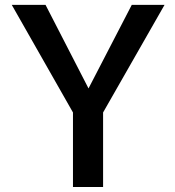

<svg xmlns="http://www.w3.org/2000/svg" viewBox="-20 -751 703 772"><path d="M335.9 -395.5 509.8 -731.4H641.6L394.5 -298.8V1H273.4V-298.8L27.3 -731.4H163.1Z"/></svg>

Font: Gen Shin Gothic Medium
Style: Regular
Weight: 500
Designer: [Source Han Sans]
Ryoko NISHIZUKA  (kana & ideographs); Paul D. Hunt (Latin, Greek & Cyrillic); Wenlong ZHANG  (bopomofo
Version: Version 1.002.20150607